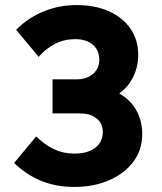

<svg xmlns="http://www.w3.org/2000/svg" viewBox="-20 -730 640 760"><path d="M274 10Q201 10 142 -14.5Q83 -39 36 -85L123 -190Q158 -156 194.5 -139Q231 -122 275 -122Q310 -122 335 -132.5Q360 -143 373.5 -162Q387 -181 387 -207Q387 -242 362 -261.5Q337 -281 297 -281H188V-416H284Q310 -416 330 -425.5Q350 -435 361.5 -452.5Q373 -470 373 -493Q373 -531 347.5 -553Q322 -575 277 -575Q234 -575 198 -556.5Q162 -538 133 -505L44 -612Q90 -659 152 -684.5Q214 -710 283 -710Q356 -710 411 -685.5Q466 -661 496.5 -616.5Q527 -572 527 -513Q527 -458 500.5 -413Q474 -368 423 -342Q372 -316 300 -316V-394Q385 -394 438.5 -367.5Q492 -341 517.5 -297Q543 -253 543 -200Q543 -137 508 -90Q473 -43 412 -16.5Q351 10 274 10Z"/></svg>

Font: SUSE ExtraBold
Style: Regular
Weight: 800
Designer: Rene Bieder
Foundry: SUSE
Version: Version 1.000